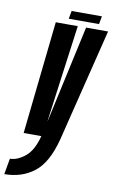

<svg xmlns="http://www.w3.org/2000/svg" viewBox="-166 -724 603 1005"><g transform="rotate(10 135.0 -221.0)"><path d="M-6 0 59 -600H176L106.5 -85.5H107.5L220 -600H337L188.5 0Q155 128.5 89.2 179Q23.5 229.5 -68.5 229.5L-53.5 145Q-14.5 145 27 111.5Q68 78 88 0ZM122.5 -630 130.5 -672.5H291.5L283.5 -630Z"/></g></svg>

Font: Anybody UltraCondensed SemiBold
Style: Italic
Weight: 600
Width: 1
Italic angle: -10°
Designer: Tyler Finck
Foundry: Etcetera Type Company
Version: Version 1.010; ttfautohint (v1.8.3) -l 8 -r 50 -G 200 -x 14 